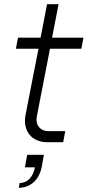

<svg xmlns="http://www.w3.org/2000/svg" viewBox="-20 -680 419 918"><path d="M207 0H282L292 -53H212C172 -53 148 -83 156 -123L219 -447H369L379 -500H229L260 -660H205L174 -500H66L56 -447H164L102 -130C88 -54 131 0 207 0ZM74 195 70 218C125 218 167 180 179 120L190 60H110L99 120H147C138 167 111 195 74 195Z"/></svg>

Font: Uncut Sans Light Italic
Style: Regular
Weight: 300
Italic angle: -11°
Designer: Kasper Nordkvist
Foundry: UNCUT.wtf
Version: Version 1.304;Glyphs 3.2 (3246)